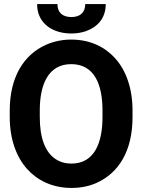

<svg xmlns="http://www.w3.org/2000/svg" viewBox="-20 -916 706 946"><path d="M28 -339C28 -230 61 -142 113 -84C161 -30 235 10 332 10C377 10 417 2 454 -14C567 -64 633 -175 633 -339V-371C633 -481 601 -568 549 -627C501 -681 429 -721 331 -721C286 -721 245 -712 208 -696C95 -646 28 -534 28 -371ZM163 -896C163 -875 166 -856 174 -838C197 -784 255 -751 332 -751C357 -751 381 -755 402 -762C457 -781 501 -823 501 -896H400C400 -855 375 -832 332 -832C289 -832 263 -853 263 -896ZM176 -339V-372C176 -498 217 -600 331 -600C446 -600 485 -498 485 -372V-339C485 -214 446 -110 332 -110C307 -110 285 -115 266 -125C201 -159 176 -239 176 -339Z"/></svg>

Font: Asimov Pro
Style: Bd
Weight: 700
Designer: Google
Version: Version 2.000980; 2014